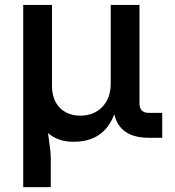

<svg xmlns="http://www.w3.org/2000/svg" viewBox="-20 -559 712 779"><path d="M186 200.2H74.2V-539.1H190.9V-210.9Q190.9 -154.8 222.2 -122.3Q253.4 -89.8 306.2 -89.8Q360.8 -89.8 395 -125.2Q429.2 -160.6 429.2 -219.2V-539.1H545.9V-139.2Q545.9 -101.1 584 -101.1H638.2V0H584Q465.8 0 443.8 -95.2Q401.4 16.1 279.8 16.1H275.9Q215.8 16.1 174.8 -19Q186 55.2 186 79.1Z"/></svg>

Font: Sora Medium
Style: Regular
Weight: 500
Designer: Jonathan Barnbrook, Julián Moncada
Foundry: Barnbrook Fonts
Version: Version 2.000